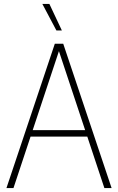

<svg xmlns="http://www.w3.org/2000/svg" viewBox="-20 -964 605 984"><path d="M13 0 261 -740H304L552 0H515L276 -720H288L49 0ZM123 -264 133 -297H432L442 -264ZM269 -808 197 -944H233L297 -808Z"/></svg>

Font: Encode Sans Condensed Thin
Style: Regular
Weight: 100
Width: 3
Designer: Multiple Designers
Foundry: Impallari Type
Version: Version 3.002